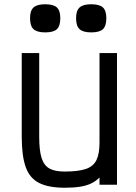

<svg xmlns="http://www.w3.org/2000/svg" viewBox="-20 -867 640 901"><path d="M283 14Q208 14 163.5 -8.5Q119 -31 100.5 -83.5Q82 -136 82 -225V-618H164V-225Q164 -161 175 -126Q186 -91 211.5 -76.5Q237 -62 283 -62Q347 -62 382.5 -74Q418 -86 432.5 -115.5Q447 -145 447 -198V-618H529V0H447V-34Q429 -16 406.5 -5.5Q384 5 354 9.5Q324 14 283 14ZM408 -715Q370 -715 353.5 -730Q337 -745 337 -782Q337 -817 353.5 -832Q370 -847 408 -847Q447 -847 463 -832Q479 -817 479 -782Q479 -745 463 -730Q447 -715 408 -715ZM192 -715Q154 -715 137.5 -730Q121 -745 121 -782Q121 -817 137.5 -832Q154 -847 192 -847Q231 -847 247 -832Q263 -817 263 -782Q263 -745 247 -730Q231 -715 192 -715Z"/></svg>

Font: Victor Mono Thin Medium
Style: Regular
Weight: 500
Monospace: yes
Version: Version 1.561;gftools[0.9.30]